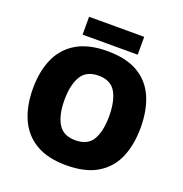

<svg xmlns="http://www.w3.org/2000/svg" viewBox="-154 -1017 1105 1162"><g transform="rotate(20 398.5 -436.0)"><path d="M745 -358Q745 -247 709.5 -164.5Q674 -82 597.5 -36Q521 10 398 10Q278 10 201 -36Q124 -82 87.5 -165Q51 -248 51 -359Q51 -470 88 -552.5Q125 -635 202 -680Q279 -725 399 -725Q521 -725 597.5 -679.5Q674 -634 709.5 -551.5Q745 -469 745 -358ZM254 -358Q254 -261 287.5 -206Q321 -151 398 -151Q478 -151 510 -206Q542 -261 542 -358Q542 -455 510 -511Q478 -567 399 -567Q320 -567 287 -511Q254 -455 254 -358ZM577 -882V-767H222V-882Z"/></g></svg>

Font: Noto Sans Thaana Black
Style: Regular
Weight: 900
Designer: David Williams
Foundry: Google Inc.
Version: Version 3.001; ttfautohint (v1.8.4.7-5d5b)